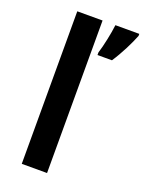

<svg xmlns="http://www.w3.org/2000/svg" viewBox="-144 -829 678 899"><g transform="rotate(20 195.0 -380.0)"><path d="M207 0V-760H81V0ZM390 -750V-760H271C266 -717 252 -651 240 -613V-600H312C345 -650 374 -709 390 -750Z"/></g></svg>

Font: Noto Sans Bengali SemiBold
Style: Regular
Weight: 600
Designer: Jelle Bosma - Monotype Design Team
Foundry: Monotype Imaging Inc.
Version: Version 2.003